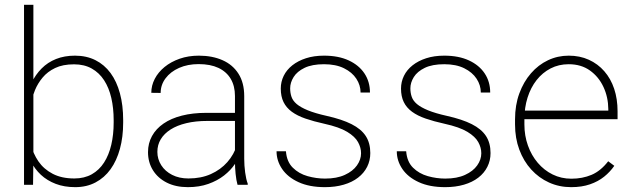

<svg xmlns="http://www.w3.org/2000/svg" viewBox="-20 -770 2632 800"><path d="M80.1 -750H119.1V-102.5L117.7 0H80.1ZM493.2 -269.5V-259.3Q493.2 -199.2 479.7 -149.9Q466.3 -100.6 440.7 -64.9Q415 -29.3 377.9 -9.8Q340.8 9.8 293.5 9.8Q248 9.8 212.2 -3.9Q176.3 -17.6 150.4 -41.7Q124.5 -65.9 108.6 -97.9Q92.8 -129.9 86.4 -166.5V-348.6Q94.7 -390.1 111.3 -424.6Q127.9 -459 153.3 -484.6Q178.7 -510.3 213.6 -524.2Q248.5 -538.1 292.5 -538.1Q340.3 -538.1 377.7 -519.3Q415 -500.5 440.7 -465.6Q466.3 -430.7 479.7 -381.1Q493.2 -331.5 493.2 -269.5ZM453.6 -259.3V-269.5Q453.6 -319.3 443.8 -361.8Q434.1 -404.3 413.8 -435.5Q393.6 -466.8 362.3 -484.4Q331.1 -502 288.6 -502Q241.7 -502 209.7 -486.6Q177.7 -471.2 157.5 -446.8Q137.2 -422.4 125.7 -394.3Q114.3 -366.2 108.9 -341.3V-168.9Q117.7 -130.4 139.9 -97.9Q162.1 -65.4 199.5 -45.9Q236.8 -26.4 289.6 -26.4Q331.5 -26.4 362.5 -43.9Q393.6 -61.5 413.6 -92.8Q433.6 -124 443.6 -166.5Q453.6 -209 453.6 -259.3Z M959 -97.2V-370.1Q959 -411.6 941.4 -441.4Q923.8 -471.2 890.1 -487.1Q856.4 -502.9 807.6 -502.9Q762.2 -502.9 726.3 -487.1Q690.4 -471.2 669.9 -443.8Q649.4 -416.5 649.4 -382.8L610.4 -383.3Q610.4 -413.6 624.8 -441.4Q639.2 -469.2 665.8 -491Q692.4 -512.7 728.8 -525.4Q765.1 -538.1 808.6 -538.1Q864.3 -538.1 907 -519.3Q949.7 -500.5 973.6 -462.9Q997.6 -425.3 997.6 -369.1V-108.4Q997.6 -80.1 1001.5 -51.3Q1005.4 -22.5 1012.2 -4.9V0H969.7Q964.4 -18.6 961.7 -45.4Q959 -72.3 959 -97.2ZM971.7 -299.8 972.7 -266.1H843.8Q794.9 -266.1 756.3 -256.8Q717.8 -247.6 690.9 -230.5Q664.1 -213.4 649.9 -189.9Q635.7 -166.5 635.7 -137.2Q635.7 -106.9 651.9 -81.5Q668 -56.2 697.3 -41.3Q726.6 -26.4 765.1 -26.4Q817.9 -26.4 858.6 -44.7Q899.4 -63 927.2 -94.5Q955.1 -126 967.8 -167.5L984.9 -139.2Q976.6 -113.3 959 -86.9Q941.4 -60.5 913.6 -38.8Q885.7 -17.1 848.1 -3.7Q810.5 9.8 762.7 9.8Q712.4 9.8 675 -9Q637.7 -27.8 617.2 -60.8Q596.7 -93.8 596.7 -136.2Q596.7 -172.9 613.3 -203.1Q629.9 -233.4 661.4 -255.1Q692.9 -276.9 738 -288.3Q783.2 -299.8 839.8 -299.8Z M1484.4 -131.3Q1484.4 -154.8 1471.9 -177.7Q1459.5 -200.7 1426.5 -220.7Q1393.6 -240.7 1331.1 -254.4Q1286.6 -264.2 1252.7 -275.9Q1218.8 -287.6 1195.8 -304.4Q1172.9 -321.3 1161.4 -344.7Q1149.9 -368.2 1149.9 -400.9Q1149.9 -429.2 1162.1 -454.1Q1174.3 -479 1198 -497.8Q1221.7 -516.6 1254.9 -527.3Q1288.1 -538.1 1330.1 -538.1Q1390.1 -538.1 1432.9 -518.3Q1475.6 -498.5 1498.5 -464.1Q1521.5 -429.7 1521.5 -384.3H1482.4Q1482.4 -415 1464.8 -441.9Q1447.3 -468.8 1413.3 -485.6Q1379.4 -502.4 1330.1 -502.4Q1280.3 -502.4 1249 -487.3Q1217.8 -472.2 1203.4 -449Q1189 -425.8 1189 -401.9Q1189 -382.8 1194.6 -366.5Q1200.2 -350.1 1216.3 -336.4Q1232.4 -322.8 1262.7 -310.3Q1293 -297.9 1341.3 -287.1Q1404.8 -272.9 1444.8 -252.7Q1484.9 -232.4 1503.9 -203.4Q1522.9 -174.3 1522.9 -132.3Q1522.9 -101.1 1509.8 -75Q1496.6 -48.8 1471.9 -29.8Q1447.3 -10.7 1412.1 -0.5Q1377 9.8 1334 9.8Q1269 9.8 1223.9 -11Q1178.7 -31.7 1155.5 -65.9Q1132.3 -100.1 1132.3 -139.6H1171.4Q1174.8 -96.2 1200 -71.3Q1225.1 -46.4 1261.5 -36.1Q1297.9 -25.9 1334 -25.9Q1383.3 -25.9 1416.7 -41.3Q1450.2 -56.6 1467.3 -80.8Q1484.4 -105 1484.4 -131.3Z M1985.4 -131.3Q1985.4 -154.8 1972.9 -177.7Q1960.4 -200.7 1927.5 -220.7Q1894.5 -240.7 1832 -254.4Q1787.6 -264.2 1753.7 -275.9Q1719.7 -287.6 1696.8 -304.4Q1673.8 -321.3 1662.4 -344.7Q1650.9 -368.2 1650.9 -400.9Q1650.9 -429.2 1663.1 -454.1Q1675.3 -479 1699 -497.8Q1722.7 -516.6 1755.9 -527.3Q1789.1 -538.1 1831.1 -538.1Q1891.1 -538.1 1933.8 -518.3Q1976.6 -498.5 1999.5 -464.1Q2022.5 -429.7 2022.5 -384.3H1983.4Q1983.4 -415 1965.8 -441.9Q1948.2 -468.8 1914.3 -485.6Q1880.4 -502.4 1831.1 -502.4Q1781.2 -502.4 1750 -487.3Q1718.8 -472.2 1704.3 -449Q1689.9 -425.8 1689.9 -401.9Q1689.9 -382.8 1695.6 -366.5Q1701.2 -350.1 1717.3 -336.4Q1733.4 -322.8 1763.7 -310.3Q1793.9 -297.9 1842.3 -287.1Q1905.8 -272.9 1945.8 -252.7Q1985.8 -232.4 2004.9 -203.4Q2023.9 -174.3 2023.9 -132.3Q2023.9 -101.1 2010.7 -75Q1997.6 -48.8 1972.9 -29.8Q1948.2 -10.7 1913.1 -0.5Q1877.9 9.8 1835 9.8Q1770 9.8 1724.9 -11Q1679.7 -31.7 1656.5 -65.9Q1633.3 -100.1 1633.3 -139.6H1672.4Q1675.8 -96.2 1700.9 -71.3Q1726.1 -46.4 1762.5 -36.1Q1798.8 -25.9 1835 -25.9Q1884.3 -25.9 1917.7 -41.3Q1951.2 -56.6 1968.3 -80.8Q1985.4 -105 1985.4 -131.3Z M2359.9 9.8Q2310.1 9.8 2267.6 -9.5Q2225.1 -28.8 2193.4 -63.7Q2161.6 -98.6 2143.8 -146.5Q2126 -194.3 2126 -251.5V-272.9Q2126 -332 2143.8 -380.6Q2161.6 -429.2 2192.4 -464.6Q2223.1 -500 2263.4 -519Q2303.7 -538.1 2349.6 -538.1Q2396 -538.1 2433.6 -521Q2471.2 -503.9 2498 -473.1Q2524.9 -442.4 2539.1 -399.9Q2553.2 -357.4 2553.2 -306.2V-273.4H2150.4V-309.1H2514.6V-315.4Q2514.2 -365.2 2494.4 -407.7Q2474.6 -450.2 2438 -476.3Q2401.4 -502.4 2349.6 -502.4Q2308.1 -502.4 2274.2 -484.9Q2240.2 -467.3 2215.8 -436.3Q2191.4 -405.3 2178.2 -363.5Q2165 -321.8 2165 -272.9V-251.5Q2165 -204.6 2179.7 -163.6Q2194.3 -122.6 2220.7 -91.6Q2247.1 -60.5 2282.7 -43Q2318.4 -25.4 2360.8 -25.4Q2406.7 -25.4 2444.8 -41.5Q2482.9 -57.6 2514.2 -98.1L2539.6 -79.1Q2522 -53.7 2497.1 -33.7Q2472.2 -13.7 2438.2 -2Q2404.3 9.8 2359.9 9.8Z"/></svg>

Font: Roboto ExtraLight
Style: Regular
Weight: 250
Designer: Christian Robertson
Foundry: Google
Version: Version 3.009; 2024